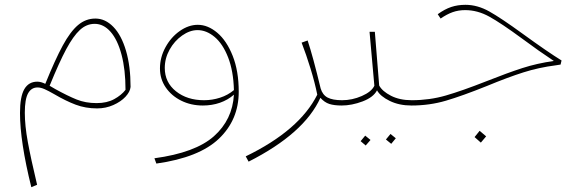

<svg xmlns="http://www.w3.org/2000/svg" viewBox="-20 -438 2404 797"><path d="M522 -77Q520 -57 501 -36.5Q482 -16 450.5 -2Q419 12 383 12Q335 12 294 -3.5Q253 -19 207 -46Q181 -61 165 -68Q149 -75 136 -75Q110 -75 96.5 -50.5Q83 -26 83 30Q83 83 95.5 151.5Q108 220 134 329L110 339Q63 150 63 31Q63 -37 81 -68Q99 -99 135 -99Q150 -99 168 -90Q209 -191 240.5 -249Q272 -307 304 -334Q336 -361 376 -361Q417 -361 450.5 -326.5Q484 -292 503 -227.5Q522 -163 522 -77ZM501 -65Q501 -149 484.5 -211Q468 -273 439 -306Q410 -339 373 -339Q339 -339 311.5 -313.5Q284 -288 255 -234Q226 -180 186 -82Q194 -78 210 -68Q261 -40 298 -25Q335 -10 381 -10Q424 -10 454 -26.5Q484 -43 501 -65Z M971 -57Q971 59 889 137.5Q807 216 629 241L621 219Q791 196 868 127.5Q945 59 951 -45Q926 -23 893 -11.5Q860 0 822 0Q773 0 732.5 -20Q692 -40 668 -75Q644 -110 644 -154Q644 -200 667 -242Q690 -284 726.5 -309.5Q763 -335 801 -335Q843 -335 882 -302Q921 -269 946 -206Q971 -143 971 -57ZM827 -22Q861 -22 893.5 -32.5Q926 -43 951 -64Q949 -143 927 -199.5Q905 -256 871 -284.5Q837 -313 800 -313Q768 -313 736 -290.5Q704 -268 684 -232Q664 -196 664 -156Q664 -96 710.5 -59Q757 -22 827 -22Z M1414 -11 1399 0Q1367 0 1347 -6.5Q1327 -13 1310 -32Q1243 116 1012 233L1000 211Q1223 103 1297 -45Q1287 -95 1269 -153.5Q1251 -212 1232 -261L1257 -270Q1279 -204 1311 -71Q1319 -44 1340 -33Q1361 -22 1400 -22Z M1703 -11 1688 0Q1637 0 1598 -19Q1559 -38 1545 -63Q1530 -34 1485 -17Q1440 0 1398 0L1384 -10L1400 -22Q1442 -22 1482 -39.5Q1522 -57 1534 -82L1514 -306H1536L1554 -83Q1567 -59 1603 -40.5Q1639 -22 1689 -22ZM1582 141 1601 118 1623 136 1604 159ZM1477 148 1496 125 1518 143 1498 166Z M2148 -299Q2254 -222 2311 -187L2307 -170L2288 -167Q2217 -158 2152.5 -137.5Q2088 -117 2001 -81Q1899 -40 1831 -20Q1763 0 1688 0L1673 -12L1690 -22Q1763 -22 1830.5 -41.5Q1898 -61 1997 -100Q2088 -136 2148.5 -155.5Q2209 -175 2279 -185Q2217 -226 2147 -278Q2060 -342 2011 -369Q1962 -396 1911 -396Q1883 -396 1859 -387.5Q1835 -379 1809 -361L1797 -379Q1826 -400 1853 -409Q1880 -418 1912 -418Q1962 -418 2011 -390.5Q2060 -363 2148 -299ZM1950 131 1971 105 1998 128 1976 154Z"/></svg>

Font: FiraGO Thin
Style: Italic
Weight: 100
Italic angle: -8°
Designer: bBox Type GmbH
Foundry: bBox Type GmbH
Version: Version 1.001